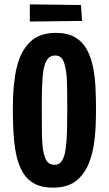

<svg xmlns="http://www.w3.org/2000/svg" viewBox="-20 -857 500 882"><path d="M223 5Q173 5 139.5 -12.5Q106 -30 86 -63Q66 -96 56 -140Q49 -170 45.5 -204.5Q42 -239 40.5 -277.5Q39 -316 39 -357Q39 -384 40 -410.5Q41 -437 43.5 -462Q46 -487 49.5 -510.5Q53 -534 59 -555Q76 -623 118.5 -664.5Q161 -706 237 -706Q290 -706 324.5 -686Q359 -666 378.5 -630.5Q398 -595 408 -546Q416 -506 418.5 -457Q421 -408 421 -356Q421 -312 419 -270.5Q417 -229 411 -192Q405 -155 394 -123Q375 -65 334.5 -30Q294 5 223 5ZM230 -100Q246 -100 255.5 -108Q265 -116 272 -133.5Q279 -151 282 -176Q287 -212 288 -261Q289 -310 289 -359Q289 -401 288.5 -440.5Q288 -480 286 -509Q281 -557 270 -579.5Q259 -602 233 -602Q207 -602 193.5 -578Q180 -554 176 -506Q175 -491 174 -472Q173 -453 172.5 -432Q172 -411 172 -389Q172 -367 172 -346Q172 -296 172.5 -250Q173 -204 177 -172Q181 -148 187.5 -131.5Q194 -115 204.5 -107.5Q215 -100 230 -100ZM117 -758V-837L352 -834L357 -761Z"/></svg>

Font: Truculenta ExtraBold
Style: Regular
Weight: 800
Version: Version 1.002